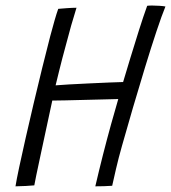

<svg xmlns="http://www.w3.org/2000/svg" viewBox="-20 -673 618 694"><path d="M36 0.5Q39.5 -22 49.2 -67.8Q59 -113.5 72.5 -173.2Q86 -233 101.5 -298.5Q117 -364 132.5 -427.2Q148 -490.5 161.5 -542Q170 -573.5 177.2 -599Q184.5 -624.5 190.5 -641Q200 -642 222 -643.5Q244 -645 256.5 -645Q247.5 -616.5 237.2 -580.5Q227 -544.5 218 -509.5Q204 -458.5 193.8 -416.8Q183.5 -375 181 -364.5Q195.5 -366 229 -367.8Q262.5 -369.5 302 -371.5Q341.5 -373.5 375.5 -374.8Q409.5 -376 425 -376.5Q435.5 -412.5 450.8 -462.2Q466 -512 482 -562.8Q498 -613.5 512 -652Q517 -653 530 -653Q542.5 -653 557 -652Q571.5 -651 578 -649.5Q565 -618 545.5 -559.5Q526 -501 504 -428.8Q482 -356.5 460.2 -282.5Q438.5 -208.5 421 -146Q408.5 -102 399.5 -63.2Q390.5 -24.5 385.5 -1.5Q375 -0.5 356.2 0Q337.5 0.5 324.5 0.5Q337.5 -55.5 352.2 -113.5Q367 -171.5 381.5 -223.8Q396 -276 407.5 -315Q394.5 -314.5 361.2 -313.8Q328 -313 288.5 -312Q249 -311 215.8 -310.2Q182.5 -309.5 169 -309.5Q159.5 -265.5 148.5 -214.2Q137.5 -163 127.5 -116.5Q117.5 -70 111 -38.8Q104.5 -7.5 104 -3Q95.5 -2 73.5 -0.8Q51.5 0.5 36 0.5Z"/></svg>

Font: Grandstander ExtraLight
Style: Italic
Weight: 200
Italic angle: -15°
Designer: Tyler Finck
Foundry: Etcetera Type Co
Version: Version 1.200; ttfautohint (v1.8.3)